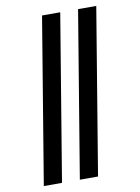

<svg xmlns="http://www.w3.org/2000/svg" viewBox="-102 -891 805 1102"><g transform="rotate(-10 300.0 -340.0)"><path d="M272 143 432 -823H538L378 143ZM62 143 222 -823H328L168 143Z"/></g></svg>

Font: Iosevka Etoile XBdObl
Style: Regular
Weight: 800
Italic angle: -9°
Designer: Belleve Invis
Foundry: Belleve Invis
Version: Version 15.5.2; ttfautohint (v1.8.4)